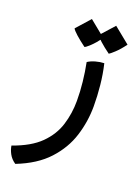

<svg xmlns="http://www.w3.org/2000/svg" viewBox="-160 -427 588 817"><g transform="rotate(20 134.5 -18.5)"><path d="M17.6 331.5Q-2.4 317.9 -12.2 299.3Q-22 280.8 -24.4 263.7Q55.2 235.8 97.7 193.6Q140.1 151.4 156.2 99.1Q172.4 46.9 172.4 -9.8Q172.4 -51.8 167.7 -95Q163.1 -138.2 154.8 -179.7Q168.9 -189 188.7 -194.6Q208.5 -200.2 227.1 -200.7Q237.8 -155.8 242.7 -107.2Q247.6 -58.6 247.6 -13.2Q247.6 56.2 226.8 122.1Q206.1 188 156 242.4Q106 296.9 17.6 331.5ZM231 -245.1Q204.6 -264.2 185.8 -281.2Q167 -298.3 164.1 -305.2L220.2 -367.7L293 -308.6Q272.9 -281.2 254.4 -264.2Q235.8 -247.1 231 -245.1ZM124 -236.8Q98.1 -255.9 79.3 -272.7Q60.5 -289.6 57.6 -296.9L113.3 -359.4L186.5 -299.8Q164.1 -270 147 -254.2Q129.9 -238.3 124 -236.8Z"/></g></svg>

Font: Harmattan Medium
Style: Regular
Weight: 500
Designer: George W. Nuss III and SIL International
Foundry: SIL International
Version: Version 4.000